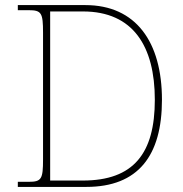

<svg xmlns="http://www.w3.org/2000/svg" viewBox="-20 -734 717 754"><path d="M50 0H319C523 0 616 -123 616 -342C616 -569 514 -714 315 -714H50V-694H93C143 -694 149 -683 149 -606V-108C149 -31 143 -20 93 -20H50ZM305 -25H177V-689H306C503 -689 588 -552 588 -342C588 -132 505 -25 305 -25Z"/></svg>

Font: Noto Serif Sinhala Thin
Style: Regular
Weight: 100
Designer: Jelle Bosma - Monotype Design Team
Foundry: Monotype Imaging Inc.
Version: Version 2.007